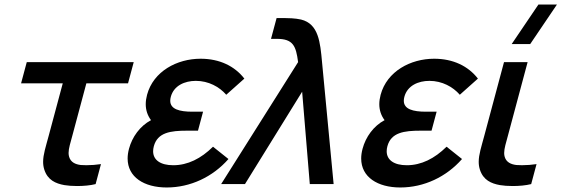

<svg xmlns="http://www.w3.org/2000/svg" viewBox="-20 -815 2520 850"><path d="M265.1 4.5C280.1 7.1 300.2 8.6 321.4 8.6C349.5 8.6 379.8 6 403.3 0L427 -88.5C406.3 -85.3 383.5 -83.6 362.4 -83.6C353.7 -83.6 345.3 -83.9 337.4 -84.5C313.7 -87.5 293.2 -96.5 286.1 -120.5C284.4 -125.9 283.6 -131.5 283.6 -137.7C283.6 -157.9 291.8 -183 301.1 -217.5L362.3 -446H546.8L572 -540H98.5L73.3 -446H257.8L195.2 -212.5C182.6 -165.5 170.9 -130.7 170.9 -98.6C170.9 -86.7 172.5 -75.1 176.3 -63.5C191.1 -18 226 -2.5 265.1 4.5Z M923 -165.5C869.9 -113 811 -83.5 747 -83.5C690.5 -83.5 657.9 -106.6 657.9 -145.4C657.9 -152.3 658.9 -159.7 661 -167.5C677.4 -228.5 734.5 -236.5 808.5 -236.5H856.5L879 -320.5H831.5C774.2 -320.5 733.7 -331.6 733.7 -368.9C733.7 -374.2 734.5 -380.1 736.2 -386.5C749.5 -436 797.6 -457 847.1 -457C903.1 -457 951.5 -430.5 981.6 -395.5L1061.8 -467C1019 -522 952.9 -555 867.9 -555C763.9 -555 659 -499.5 631.1 -395.5C627.2 -380.9 625.2 -367 625.2 -353.8C625.2 -327.7 632.9 -304.2 648.5 -283C599.5 -257 565 -208.5 551.1 -156.5C547 -141.1 545 -126.7 545 -113.2C545 -31.1 617.6 15 718.1 15C823.1 15 922.2 -32 991.4 -111Z M959 0H1064.5L1317.6 -409L1351.5 0H1457L1405.7 -540C1397.7 -627.5 1390.6 -709.5 1312.7 -728.5C1287.3 -734.5 1252.5 -735 1240.5 -735H1204.5L1179.8 -643H1205.8C1277.8 -643 1290.4 -611.5 1299.7 -540Z M1957 -165.5C1903.9 -113 1845 -83.5 1781 -83.5C1724.5 -83.5 1691.9 -106.6 1691.9 -145.4C1691.9 -152.3 1692.9 -159.7 1695 -167.5C1711.4 -228.5 1768.5 -236.5 1842.5 -236.5H1890.5L1913 -320.5H1865.5C1808.2 -320.5 1767.7 -331.6 1767.7 -368.9C1767.7 -374.2 1768.5 -380.1 1770.2 -386.5C1783.5 -436 1831.6 -457 1881.1 -457C1937.1 -457 1985.5 -430.5 2015.6 -395.5L2095.8 -467C2053 -522 1986.9 -555 1901.9 -555C1797.9 -555 1693 -499.5 1665.1 -395.5C1661.2 -380.9 1659.2 -367 1659.2 -353.8C1659.2 -327.7 1666.9 -304.2 1682.5 -283C1633.5 -257 1599 -208.5 1585.1 -156.5C1581 -141.1 1579 -126.7 1579 -113.2C1579 -31.1 1651.6 15 1752.1 15C1857.1 15 1956.2 -32 2025.4 -111Z M2327.3 -620 2445.7 -795H2363.7L2245.3 -620ZM2193.4 4.5C2208.5 7.1 2228.5 8.6 2249.8 8.6C2277.9 8.6 2308.1 6 2331.6 0L2355.3 -88.5C2334.7 -85.3 2311.9 -83.6 2290.8 -83.6C2282.1 -83.6 2273.6 -83.9 2265.8 -84.5C2242.1 -87.5 2221.5 -96.5 2214.4 -120.5C2212.7 -125.9 2212 -131.5 2212 -137.7C2212 -157.9 2220.2 -183 2229.4 -217.5L2315.8 -540H2211.3L2123.6 -212.5C2111 -165.5 2099.3 -130.7 2099.3 -98.6C2099.3 -86.7 2100.9 -75.1 2104.7 -63.5C2119.5 -18 2154.3 -2.5 2193.4 4.5Z"/></svg>

Font: Manrope
Style: SemiBoldItalic
Weight: 600
Italic angle: -15°
Designer: Mikhail Sharanda
Foundry: Mikhail Sharanda
Version: Version 4.502;hotconv 1.0.109;makeotfexe 2.5.65596